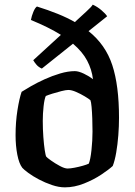

<svg xmlns="http://www.w3.org/2000/svg" viewBox="-20 -806 579 826"><path d="M259 0Q233 0 203.5 -10Q174 -20 147.5 -34Q121 -48 102 -62Q83 -76 76 -84Q62 -102 54.5 -140.5Q47 -179 47 -224Q47 -281 55 -331.5Q63 -382 73 -411Q87 -420 113 -435Q139 -450 172 -465Q205 -480 239 -490Q273 -500 302 -500Q318 -500 341 -489Q364 -478 380 -465Q375 -507 355 -545Q335 -583 294 -618L160 -511Q146 -517 137 -527.5Q128 -538 123 -547L242 -656Q189 -689 113 -720Q116 -737 123.5 -755Q131 -773 139 -778Q187 -763 228 -746.5Q269 -730 302 -711Q329 -736 351.5 -756.5Q374 -777 379 -786Q399 -777 416.5 -762Q434 -747 441 -736L361 -672Q434 -614 463 -526Q492 -438 492 -299Q492 -263 489 -224Q486 -185 480 -150Q474 -115 465 -92Q449 -77 416 -55Q383 -33 341.5 -16.5Q300 0 259 0ZM271 -81Q282 -81 300.5 -84.5Q319 -88 336.5 -93Q354 -98 362 -102Q369 -119 373.5 -160Q378 -201 378 -240Q378 -267 377 -295.5Q376 -324 374 -346Q372 -368 369 -375Q362 -381 344.5 -391.5Q327 -402 307.5 -410.5Q288 -419 274 -419Q264 -419 244 -414Q224 -409 205 -403Q186 -397 177 -393Q171 -380 167.5 -348.5Q164 -317 164 -286Q164 -250 166.5 -216.5Q169 -183 172.5 -160Q176 -137 179 -132Q182 -128 199.5 -115.5Q217 -103 237.5 -92Q258 -81 271 -81Z"/></svg>

Font: Texturina SemiBold
Style: Regular
Weight: 600
Designer: Guillermo Torres Carreño
Foundry: Omnibus-Type
Version: Version 1.002; ttfautohint (v1.8.3)